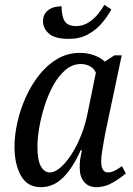

<svg xmlns="http://www.w3.org/2000/svg" viewBox="-20 -765 550 795"><path d="M149 10Q93 10 66.5 -38Q40 -86 40 -157Q40 -205 52 -258.5Q64 -312 87 -363Q110 -414 143 -455.5Q176 -497 218 -521.5Q260 -546 311 -546Q343 -546 370 -536Q397 -526 414 -510L454 -536H484L416 -214Q414 -203 410 -181Q406 -159 402.5 -136Q399 -113 399 -98Q399 -51 427 -51Q441 -51 455.5 -58.5Q470 -66 485 -77L501 -47Q481 -29 448 -9.5Q415 10 378 10Q347 10 328.5 -11.5Q310 -33 310 -71Q310 -93 312.5 -108.5Q315 -124 319 -143H314Q283 -72 242.5 -31Q202 10 149 10ZM186 -51Q207 -51 230.5 -71.5Q254 -92 276 -126Q298 -160 315 -202.5Q332 -245 341 -288L377 -464Q369 -482 352 -491Q335 -500 315 -500Q281 -500 252.5 -476.5Q224 -453 202.5 -415Q181 -377 166 -331Q151 -285 143 -239.5Q135 -194 135 -158Q135 -101 149.5 -76Q164 -51 186 -51ZM265 -604Q207 -604 182.5 -626Q158 -648 158 -677Q158 -706 179 -722.5Q200 -739 235 -739Q235 -696 248.5 -676.5Q262 -657 295 -657Q323 -657 346 -671.5Q369 -686 385.5 -706.5Q402 -727 412 -745L441 -726Q426 -698 402.5 -670Q379 -642 345 -623Q311 -604 265 -604Z"/></svg>

Font: Noto Serif Condensed
Style: Italic
Weight: 400
Width: 3
Italic angle: -12°
Designer: Monotype Design Team
Foundry: Monotype Imaging Inc.
Version: Version 2.014; ttfautohint (v1.8.4.7-5d5b)